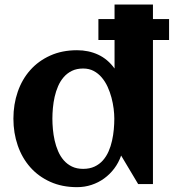

<svg xmlns="http://www.w3.org/2000/svg" viewBox="-20 -791 747 825"><path d="M637.2 0H573.7L500.5 -122.6Q489.7 -91.8 470.9 -66.9Q452.1 -42 427.5 -24.2Q402.8 -6.3 373.3 3.4Q343.8 13.2 311 13.2Q246.6 13.2 195.8 -9.8Q145 -32.7 109.9 -72.5Q74.7 -112.3 56.2 -166Q37.6 -219.7 37.6 -281.2Q37.6 -342.8 56.2 -396.5Q74.7 -450.2 109.9 -489.7Q145 -529.3 195.8 -552.2Q246.6 -575.2 311 -575.2Q360.4 -575.2 401.6 -556.2Q442.9 -537.1 472.2 -496.6V-619.1H402.8V-709H472.2V-771.5H637.2V-709H706.5V-619.1H637.2ZM471.2 -281.2Q471.2 -300.8 468.3 -324.2Q465.3 -347.7 459 -371.6Q452.6 -395.5 442.4 -418Q432.1 -440.4 417.2 -458Q402.3 -475.6 382.6 -486.1Q362.8 -496.6 337.4 -496.6Q309.6 -496.6 289.1 -486.6Q268.6 -476.6 253.9 -459.7Q239.3 -442.9 229.7 -420.9Q220.2 -398.9 214.8 -375Q209.5 -351.1 207.3 -326.9Q205.1 -302.7 205.1 -281.2Q205.1 -259.8 207.3 -235.6Q209.5 -211.4 214.8 -187.5Q220.2 -163.6 229.7 -141.4Q239.3 -119.1 253.9 -102.3Q268.6 -85.4 289.1 -75.4Q309.6 -65.4 337.4 -65.4Q365.2 -65.4 386.2 -75.2Q407.2 -85 422.1 -101.8Q437 -118.7 446.5 -140.4Q456.1 -162.1 461.4 -186.3Q466.8 -210.4 469 -234.9Q471.2 -259.3 471.2 -281.2Z"/></svg>

Font: Aclonica
Style: Regular
Weight: 400
Designer: Astigmatic (AOETI)
Foundry: Astigmatic (AOETI)
Version: Version 1.000